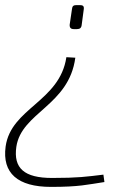

<svg xmlns="http://www.w3.org/2000/svg" viewBox="-22 -512 539 752"><path d="M291 -492H277C266 -492 261 -488 260 -477L251 -416C250 -404 255 -398 267 -398H280C291 -398 297 -403 298 -415L306 -475C308 -488 303 -492 291 -492ZM273 -286 238 -288C212 -114 21 -89 0 62C-14 166 47 220 178 220C289 220 320 211 387 201L383 172C317 180 284 185 182 185C73 185 30 147 42 63C62 -72 248 -98 273 -286Z"/></svg>

Font: Exo 2 Extra Light
Style: Italic
Weight: 250
Italic angle: -8°
Designer: Natanael Gama
Version: Version 1.001;PS 001.001;hotconv 1.0.88;makeotf.lib2.5.64775